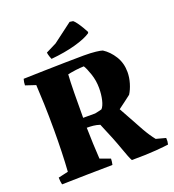

<svg xmlns="http://www.w3.org/2000/svg" viewBox="-156 -996 1021 1128"><g transform="rotate(-20 354.5 -432.0)"><path d="M474 12Q463 -7 440 -73Q417 -139 371 -246Q350 -253 330.5 -255Q311 -257 290 -257Q291 -205 293 -156Q295 -107 298 -61L362 -38Q362 -28 360.5 -19Q359 -10 357 0Q278 1 198.5 2.5Q119 4 40 6Q35 -15 35 -38L97 -52Q101 -107 103 -176Q105 -245 105 -309Q105 -400 102.5 -473Q100 -546 97 -594L34 -615Q34 -625 35.5 -634.5Q37 -644 40 -654Q99 -656 168 -657.5Q237 -659 302.5 -660.5Q368 -662 418 -662Q464 -662 493.5 -658.5Q523 -655 534 -651Q573 -626 600 -582.5Q627 -539 627 -483Q627 -449 616.5 -414Q606 -379 590 -354Q574 -342 554 -326.5Q534 -311 509 -293Q526 -264 548.5 -221.5Q571 -179 596 -135Q621 -91 648 -57L708 -41Q710 -21 705 -1Q687 2 627.5 7Q568 12 474 12ZM290 -319H365Q386 -323 408 -329Q422 -344 430 -378Q438 -412 438 -452Q438 -498 423.5 -541Q409 -584 397 -602Q384 -601 372 -600.5Q360 -600 347 -598Q332 -596 314.5 -593Q297 -590 295 -589Q292 -548 291 -474Q290 -400 290 -319ZM234 -708Q227 -724 223 -740L221 -752L287 -785L408 -876L429 -873Q438 -866 449.5 -850Q461 -834 472 -815.5Q483 -797 490 -783L487 -776Q453 -753 386.5 -734.5Q320 -716 234 -708Z"/></g></svg>

Font: Labrada ExtraBold
Style: Regular
Weight: 800
Designer: Mercedes Jáuregui
Foundry: Omnibus-Type Team
Version: Version 1.000; ttfautohint (v1.8.4.7-5d5b)